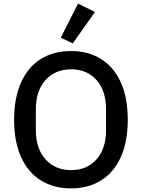

<svg xmlns="http://www.w3.org/2000/svg" viewBox="-20 -1028 784 1061"><path d="M505 -962 382 -788 316 -820 411 -1008ZM58 -366Q58 -487 96.5 -572.5Q135 -658 205.5 -702Q276 -746 372 -746Q468 -746 538.5 -702Q609 -658 647.5 -573Q686 -488 686 -366Q686 -245 647.5 -160Q609 -75 538.5 -31Q468 13 372 13Q277 13 206 -31Q135 -75 96.5 -160Q58 -245 58 -366ZM566 -309V-424Q566 -526 513.5 -585.5Q461 -645 373 -645Q285 -645 231.5 -585.5Q178 -526 178 -424V-309Q178 -207 231.5 -147.5Q285 -88 373 -88Q461 -88 513.5 -147.5Q566 -207 566 -309Z"/></svg>

Font: IBM Plex Sans JP Medium
Style: Regular
Weight: 500
Designer: Mike Abbink; Paul van der Laan; Pieter van Rosmalen; Wujin Sim; Yejin Wi; Jinhee Kim; Boomi Park; Yona Kim; Kichan Ma
Foundry: Sandoll Inc.
Version: Version 1.001